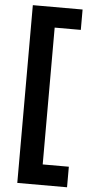

<svg xmlns="http://www.w3.org/2000/svg" viewBox="-64 -849 536 1061"><g transform="rotate(5 204.0 -318.0)"><path d="M74 175V-811H350V-698H205V61H350V175Z"/></g></svg>

Font: DM Sans 9pt ExtraBold
Style: Regular
Weight: 800
Version: Version 4.004;gftools[0.9.30]